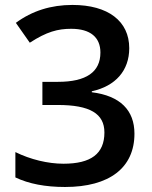

<svg xmlns="http://www.w3.org/2000/svg" viewBox="-20 -744 611 774"><path d="M501 -549.8C501 -658.7 416 -724.1 272 -724.1C185.5 -724.1 109.4 -700.2 43.9 -651.9L100.1 -571.8C168.5 -616.2 212.9 -627.9 267.1 -627.9C344.7 -627.9 384.8 -593.3 384.8 -532.2C384.8 -453.6 327.6 -414.1 213.9 -414.1H150.9V-320.8H212.9C342.3 -320.8 400.9 -286.1 400.9 -210C400.9 -124 346.7 -84 235.8 -84C173.3 -84 102.5 -101.1 42 -130.9V-28.8C96.2 -2.9 163.1 9.8 242.2 9.8C421.4 9.8 522 -67.9 522 -205.1C522 -299.3 464.8 -357.9 350.1 -372.1V-376C445.8 -397 501 -459.5 501 -549.8Z"/></svg>

Font: Open Sans 600
Style: Regular
Weight: 600
Foundry: Ascender Corporation
Version: Version 1.100;PS 001.100;hotconv 1.0.88;makeotf.lib2.5.64775